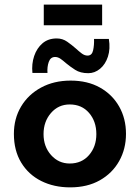

<svg xmlns="http://www.w3.org/2000/svg" viewBox="-20 -798 604 829"><path d="M40 -220Q40 -286 71 -338Q102 -390 157.5 -420Q213 -450 285 -450Q358 -450 411.5 -420Q465 -390 494.5 -338Q524 -286 524 -220Q524 -155 494.5 -102.5Q465 -50 411 -19.5Q357 11 283 11Q213 11 158 -16.5Q103 -44 71.5 -96Q40 -148 40 -220ZM168 -219Q168 -165 200.5 -128.5Q233 -92 281 -92Q333 -92 364.5 -128.5Q396 -165 396 -219Q396 -274 364.5 -310.5Q333 -347 281 -347Q232 -347 200 -310Q168 -273 168 -219ZM361 -482Q327 -482 304.5 -496.5Q282 -511 264 -526Q253 -536 241.5 -544Q230 -552 218 -552Q198 -552 190.5 -530.5Q183 -509 185 -483H120Q116 -522 127.5 -556Q139 -590 163.5 -611Q188 -632 225 -632Q250 -632 270 -618Q290 -604 307 -589Q320 -577 332.5 -567.5Q345 -558 358 -558Q377 -558 382 -580.5Q387 -603 386 -630H450Q457 -587 446 -553.5Q435 -520 412 -501Q389 -482 361 -482ZM169 -778H421V-689H169Z"/></svg>

Font: Reem Kufi SemiBold
Style: Regular
Weight: 600
Designer: Khaled Hosny
Version: Version 1.001